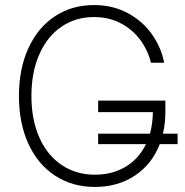

<svg xmlns="http://www.w3.org/2000/svg" viewBox="-20 -737 741 767"><path d="M689.5 -161.1H618.2Q586.9 -80.6 518.6 -35.4Q450.2 9.8 359.4 9.8Q269 9.8 200.2 -35.2Q131.3 -80.1 93.5 -162.4Q55.7 -244.6 55.7 -353.5Q55.7 -462.4 93.5 -544.7Q131.3 -627 199.2 -671.9Q267.1 -716.8 355.5 -716.8Q431.2 -716.8 491 -684.3Q550.8 -651.9 587.6 -599.1Q624.5 -546.4 635.7 -486.3H583Q571.3 -535.2 541 -576.7Q510.7 -618.2 463.1 -643.6Q415.5 -668.9 355.5 -668.9Q282.7 -668.9 226.1 -630.6Q169.4 -592.3 137.5 -520.8Q105.5 -449.2 105.5 -353.5Q105.5 -258.3 137.5 -187Q169.4 -115.7 227.1 -77.4Q284.7 -39.1 359.4 -39.1Q428.7 -39.1 481.7 -70.8Q534.7 -102.5 563 -161.1H372.1V-203.1H579.1Q589.8 -241.7 590.8 -289.1H372.1V-335H640.6V-290Q640.6 -244.6 630.9 -203.1H689.5Z"/></svg>

Font: Pretendard Std ExtraLight
Style: Regular
Weight: 200
Designer: Base glyphs from Inter by Rasmus Andersson; Hangeul glyphs from Noto Sans CJK(Source Han Sans) by Jang Soo-young and Kan
Foundry: Kil Hyung-jin
Version: Version 1.309